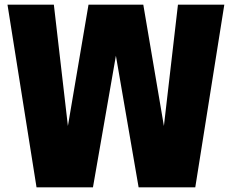

<svg xmlns="http://www.w3.org/2000/svg" viewBox="-20 -800 990 820"><path d="M814 0H572L475 -562L377 0H136L12 -780H210L270 -262L358 -780H592L680 -262L740 -780H938Z"/></svg>

Font: Tanohe Sans Black
Style: Regular
Weight: 900
Designer: Village Type and Design LLC & Cristiano Sobral
Foundry: Cooper Hewitt Smithsonian Design Museum
Version: Version 1.00;March 11, 2020;FontCreator 12.0.0.2522 64-bit; 